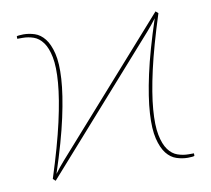

<svg xmlns="http://www.w3.org/2000/svg" viewBox="-62 -565 703 639"><g transform="rotate(-10 289.5 -245.0)"><path d="M546 -6.5V1.5Q546 3 538.5 3.8Q531 4.5 523.5 4.5Q504.5 4.5 485.5 -1.8Q466.5 -8 452 -26.2Q437.5 -44.5 429.5 -77.2Q421.5 -110 424.8 -163Q428 -216 444.5 -291.8Q461 -367.5 495.5 -472Q487.5 -461 479.8 -451.8Q472 -442.5 463.5 -432.5L77 3.5L68.5 -4Q102.5 -110 119.8 -186.8Q137 -263.5 141.2 -316.8Q145.5 -370 139 -402.8Q132.5 -435.5 119.2 -453.5Q106 -471.5 88 -477.8Q70 -484 51.5 -484H33V-492Q33 -493.5 40.5 -494.2Q48 -495 55.5 -495Q74.5 -495 93.5 -488.8Q112.5 -482.5 127 -464.2Q141.5 -446 149.5 -413.2Q157.5 -380.5 154.2 -327.5Q151 -274.5 134.5 -198.8Q118 -123 83.5 -18.5Q91.5 -29.5 99.2 -38.8Q107 -48 115.5 -58L502 -494L510.5 -486.5Q476.5 -380.5 459.2 -303.8Q442 -227 437.8 -173.8Q433.5 -120.5 440 -87.8Q446.5 -55 459.8 -37Q473 -19 491 -12.8Q509 -6.5 527.5 -6.5Z"/></g></svg>

Font: Lato 2
Style: Regular
Weight: 100
Designer: Lukasz Dziedzic with Adam Twardoch and Botio Nikoltchev
Foundry: tyPoland Lukasz Dziedzic
Version: Version 2.015; 2015-08-06; http://www.latofonts.com/